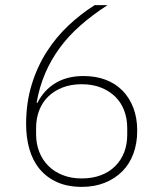

<svg xmlns="http://www.w3.org/2000/svg" viewBox="-20 -718 640 750"><path d="M300 12Q244 12 203 -6.5Q162 -25 135 -57.5Q108 -90 95 -135Q82 -180 82 -233Q82 -316 103.5 -386.5Q125 -457 162 -515Q199 -573 247.5 -618.5Q296 -664 350 -698H400Q340 -659 293.5 -618Q247 -577 213 -530.5Q179 -484 156.5 -431.5Q134 -379 123 -317L126 -316Q152 -367 197.5 -394Q243 -421 306 -421Q354 -421 392.5 -406.5Q431 -392 458.5 -364Q486 -336 501 -296.5Q516 -257 516 -208Q516 -158 501 -117.5Q486 -77 457.5 -48.5Q429 -20 389 -4Q349 12 300 12ZM299 -21Q341 -21 374 -33.5Q407 -46 430 -69Q453 -92 465 -123Q477 -154 477 -192V-218Q477 -255 465 -286.5Q453 -318 430 -340.5Q407 -363 374 -376Q341 -389 299 -389Q257 -389 224 -376Q191 -363 168 -340.5Q145 -318 133 -286.5Q121 -255 121 -218V-194Q121 -156 133.5 -124.5Q146 -93 169 -70Q192 -47 225 -34Q258 -21 299 -21Z"/></svg>

Font: IBM Plex Sans KR ExtLt
Style: Regular
Weight: 200
Designer: Mike Abbink; Paul van der Laan; Pieter van Rosmalen; Wujin Sim; Chorong Kim; Dohee Lee;
Foundry: Sandoll Inc.
Version: Version 1.002